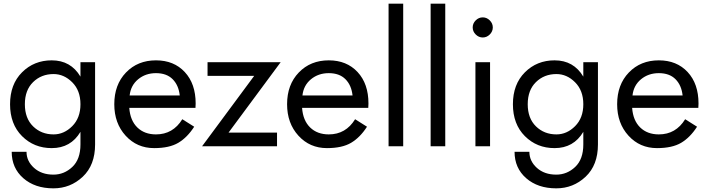

<svg xmlns="http://www.w3.org/2000/svg" viewBox="-20 -800 3875 1050"><path d="M273 -65Q330 -65 375 -110Q420 -155 420 -230Q420 -305 375 -350Q330 -395 273 -395Q206 -395 161 -351Q116 -307 116 -230Q116 -153 161 -109Q206 -65 273 -65ZM263 -470Q367 -470 420 -381V-460H500V-10Q500 103 432.5 166.5Q365 230 272 230Q171 230 107.5 174.5Q44 119 44 30H125Q125 81 166 118Q207 155 272 155Q331 155 375.5 113Q420 71 420 -10V-79Q367 10 263 10Q166 10 100.5 -55.5Q35 -121 35 -230Q35 -339 100.5 -404.5Q166 -470 263 -470Z M605 -230Q605 -337 669 -403.5Q733 -470 833 -470Q931 -470 990.5 -406Q1050 -342 1050 -234Q1050 -218 1049 -210H687Q692 -141 731 -103Q770 -65 833 -65Q926 -65 977 -148L1042 -107Q1004 -48 955 -19Q906 10 823 10Q729 10 667 -58Q605 -126 605 -230ZM963 -278Q957 -334 924 -367Q891 -400 833 -400Q776 -400 735.5 -366.5Q695 -333 689 -278Z M1370 -385H1115V-460H1515L1230 -75H1495V0H1085Z M1550 -230Q1550 -337 1614 -403.5Q1678 -470 1778 -470Q1876 -470 1935.5 -406Q1995 -342 1995 -234Q1995 -218 1994 -210H1632Q1637 -141 1676 -103Q1715 -65 1778 -65Q1871 -65 1922 -148L1987 -107Q1949 -48 1900 -19Q1851 10 1768 10Q1674 10 1612 -58Q1550 -126 1550 -230ZM1908 -278Q1902 -334 1869 -367Q1836 -400 1778 -400Q1721 -400 1680.5 -366.5Q1640 -333 1634 -278Z M2105 -780H2185V0H2105Z M2335 -780H2415V0H2335Z M2580 -460H2660V0H2580ZM2581.5 -611.5Q2565 -628 2565 -650Q2565 -672 2581.5 -688.5Q2598 -705 2620 -705Q2642 -705 2658.5 -688.5Q2675 -672 2675 -650Q2675 -628 2658.5 -611.5Q2642 -595 2620 -595Q2598 -595 2581.5 -611.5Z M3023 -65Q3080 -65 3125 -110Q3170 -155 3170 -230Q3170 -305 3125 -350Q3080 -395 3023 -395Q2956 -395 2911 -351Q2866 -307 2866 -230Q2866 -153 2911 -109Q2956 -65 3023 -65ZM3013 -470Q3117 -470 3170 -381V-460H3250V-10Q3250 103 3182.5 166.5Q3115 230 3022 230Q2921 230 2857.5 174.5Q2794 119 2794 30H2875Q2875 81 2916 118Q2957 155 3022 155Q3081 155 3125.5 113Q3170 71 3170 -10V-79Q3117 10 3013 10Q2916 10 2850.5 -55.5Q2785 -121 2785 -230Q2785 -339 2850.5 -404.5Q2916 -470 3013 -470Z M3355 -230Q3355 -337 3419 -403.5Q3483 -470 3583 -470Q3681 -470 3740.5 -406Q3800 -342 3800 -234Q3800 -218 3799 -210H3437Q3442 -141 3481 -103Q3520 -65 3583 -65Q3676 -65 3727 -148L3792 -107Q3754 -48 3705 -19Q3656 10 3573 10Q3479 10 3417 -58Q3355 -126 3355 -230ZM3713 -278Q3707 -334 3674 -367Q3641 -400 3583 -400Q3526 -400 3485.5 -366.5Q3445 -333 3439 -278Z"/></svg>

Font: renner_400book
Style: Book
Weight: 400
Version: Version 003.000 ; ttfautohint (v0.97) -l 8 -r 50 -G 200 -x 1